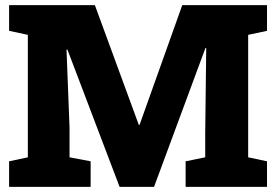

<svg xmlns="http://www.w3.org/2000/svg" viewBox="-20 -731 1074 751"><path d="M252 -231.9V-115.7L334.5 -100.1V0H15.6V-100.1L88.9 -115.7V-594.7L15.6 -610.4V-710.9H351.1L522.9 -242.7H525.9L692.9 -710.9H1024.4V-610.4L950.7 -594.7V-115.7L1024.4 -100.1V0H706.1V-100.1L782.7 -115.7V-208.5L786.6 -543L783.7 -543.5L582.5 0H447.8L243.7 -537.1L240.2 -536.6Z"/></svg>

Font: Suwannaphum Black
Style: Regular
Weight: 900
Designer: Danh Hong
Version: Version 8.002; ttfautohint (v1.8.3)